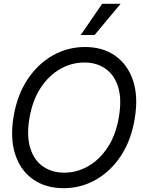

<svg xmlns="http://www.w3.org/2000/svg" viewBox="-20 -986 755 1016"><path d="M316.4 9.8Q222.2 9.8 155.8 -36.4Q89.4 -82.5 61 -167.5Q32.7 -252.4 51.8 -368.7Q70.8 -482.9 125.5 -565.4Q180.2 -647.9 259 -692.6Q337.9 -737.3 429.7 -737.3Q523.9 -737.3 589.8 -690.9Q655.8 -644.5 684.1 -559.6Q712.4 -474.6 692.9 -357.9Q674.3 -244.1 619.9 -161.6Q565.4 -79.1 486.8 -34.7Q408.2 9.8 316.4 9.8ZM319.3 -72.3Q386.7 -72.3 447 -106.7Q507.3 -141.1 550.5 -207.3Q593.8 -273.4 609.4 -368.7Q625 -462.4 605 -526.1Q585 -589.8 538.1 -622.6Q491.2 -655.3 426.3 -655.3Q358.9 -655.3 298.3 -620.8Q237.8 -586.4 194.6 -520.3Q151.4 -454.1 135.3 -357.9Q120.1 -265.1 140.4 -201.4Q160.6 -137.7 207.8 -105Q254.9 -72.3 319.3 -72.3ZM407.2 -800.8 520.5 -965.8H618.2L480.5 -800.8Z"/></svg>

Font: Inter Tight
Style: Italic
Weight: 400
Italic angle: -9.39999°
Designer: Rasmus Andersson
Foundry: rsms
Version: Version 3.002